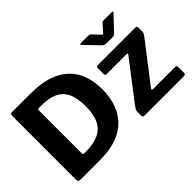

<svg xmlns="http://www.w3.org/2000/svg" viewBox="-105 -1112 1481 1481"><g transform="rotate(-45 635.5 -371.5)"><path d="M93 0Q70 0 70 -24V-721Q70 -733 75 -737.5Q80 -742 92 -742Q114 -742 143.5 -742Q173 -742 205 -742Q237 -742 266 -742Q295 -742 315 -741Q450 -738 537 -692Q624 -646 665.5 -565.5Q707 -485 707 -374Q707 -260 663.5 -175.5Q620 -91 531.5 -45.5Q443 0 310 0ZM258 -123H277Q359 -123 414 -147.5Q469 -172 496.5 -227Q524 -282 524 -373Q524 -461 498.5 -514.5Q473 -568 420.5 -593Q368 -618 287 -618H255Q245 -618 245 -604V-137Q245 -123 258 -123ZM795 0Q783 0 779 -4Q775 -8 775 -20V-59Q775 -71 778 -78Q781 -85 792 -101L1036 -419Q1046 -433 1028 -433H815Q804 -433 800.5 -437Q797 -441 797 -451V-514Q797 -530 811 -530H1225Q1240 -530 1240 -515V-470Q1240 -461 1236.5 -453.5Q1233 -446 1225 -435L978 -114Q966 -98 984 -98H1224Q1242 -98 1242 -83V-18Q1242 -10 1237.5 -5Q1233 0 1222 0H795ZM1070 -735Q1075 -740 1080.5 -741.5Q1086 -743 1094 -743H1180Q1198 -743 1182 -727L1075 -614Q1071 -609 1065.5 -605.5Q1060 -602 1050 -602H978Q966 -602 959 -605.5Q952 -609 945 -615L837 -727Q831 -734 831.5 -738.5Q832 -743 840 -743H921Q930 -743 934 -742Q938 -741 944 -735L994 -682Q1005 -669 1010 -670Q1015 -671 1024 -682Z"/></g></svg>

Font: Libre Franklin
Style: Bold
Weight: 700
Designer: Pablo Impallari, Rodrigo Fuenzalida, Nhung Nguyen
Foundry: Impallari Type
Version: Version 3.000